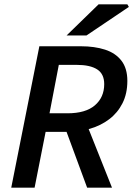

<svg xmlns="http://www.w3.org/2000/svg" viewBox="-20 -868 616 888"><path d="M32 0 162 -654H355Q417 -654 465.5 -638.5Q514 -623 541.5 -587.5Q569 -552 569 -494Q569 -435 546.5 -390.5Q524 -346 485 -316.5Q446 -287 396 -272.5Q346 -258 290 -258H191L140 0ZM209 -344H292Q376 -344 419 -381Q462 -418 462 -479Q462 -526 429.5 -547Q397 -568 334 -568H252ZM383 0 279 -282 359 -349 498 0ZM288 -704 436 -848H569L576 -836L380 -704Z"/></svg>

Font: Source Sans 3 SemiBold
Style: Italic
Weight: 600
Italic angle: -11°
Designer: Paul D. Hunt
Foundry: Adobe
Version: Version 3.046;hotconv 1.0.118;makeotfexe 2.5.65603